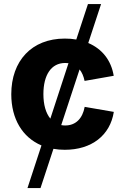

<svg xmlns="http://www.w3.org/2000/svg" viewBox="-20 -748 632 972"><path d="M119.1 204.1H185.1L250.5 5.4C268.6 8.8 288.1 10.3 308.1 10.3C444.3 10.3 537.6 -63 556.2 -181.6L408.7 -207C397.9 -147.9 363.3 -112.8 310.1 -112.8C303.2 -112.8 296.4 -113.3 290 -114.7L382.8 -396.5C395 -381.8 403.3 -361.8 408.2 -338.4L555.7 -364.3C543 -442.4 497.1 -500.5 426.8 -530.3L491.7 -727.5H425.3L366.2 -547.9C347.7 -551.3 328.6 -552.7 308.1 -552.7C140.1 -552.7 37.1 -439.5 37.1 -271C37.1 -146.5 93.3 -52.7 189.9 -11.7ZM199.7 -271.5C199.7 -367.7 238.8 -429.2 310.1 -429.2C315.9 -429.2 321.3 -428.7 326.7 -428.2L234.9 -147.5C211.9 -175.3 199.7 -218.3 199.7 -271.5Z"/></svg>

Font: Raveo
Style: Bold
Weight: 700
Designer: Jakub Foglar, Rasmus Andersson (Inter)
Foundry: Jakubfoglar.com
Version: Version 1.100;Glyphs 3.2.3 (3260)